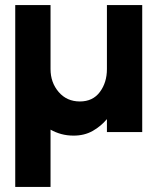

<svg xmlns="http://www.w3.org/2000/svg" viewBox="-20 -520 620 756"><path d="M40 216V-500H179V-248Q179 -195 211 -157.8Q243 -120.5 294.5 -120.5Q345.5 -120.5 373.2 -157.8Q401 -195 401 -248V-500H540V0H401V-51Q377 -22.5 344.5 -4.2Q312 14 270 14Q244 14 221.2 7.8Q198.5 1.5 179 -9.5V216Z"/></svg>

Font: Urbanist ExtraBold
Style: Regular
Weight: 800
Designer: Corey Hu
Foundry: Corey Hu
Version: Version 1.330; ttfautohint (v1.8.4.7-5d5b)